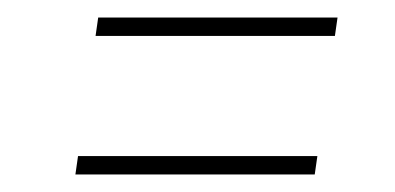

<svg xmlns="http://www.w3.org/2000/svg" viewBox="-20 -440 451 219"><path d="M89 -399 92 -420H365L362 -399ZM66 -241 69 -262H342L339 -241Z"/></svg>

Font: Fira Sans Extra Condensed Thin
Style: Italic
Weight: 250
Width: 3
Italic angle: -8°
Designer: Carrois Corporate & Edenspiekermann AG
Foundry: Carrois Corporate GbR & Edenspiekermann AG
Version: Version 4.203